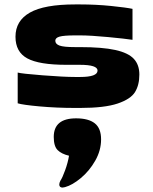

<svg xmlns="http://www.w3.org/2000/svg" viewBox="-20 -478 690 868"><path d="M610 -141Q610 -94 590.5 -62Q571 -30 512 -10Q453 10 342 10H321Q235 10 158.5 3Q82 -4 60 -11V-150Q77 -145 173 -137.5Q269 -130 320 -130H342Q421 -130 421 -159Q421 -185 341 -185H280Q157 -185 103.5 -214Q50 -243 50 -312Q50 -384 115 -421Q180 -458 320 -458H342Q414 -458 482.5 -451Q551 -444 579 -438V-298Q547 -303 468 -310.5Q389 -318 342 -318H320Q269 -318 249.5 -312.5Q230 -307 230 -294Q230 -279 249 -272Q268 -265 320 -265H342Q443 -265 501.5 -252Q560 -239 585 -212Q610 -185 610 -141ZM263 370Q248 370 248 356Q248 349 253 339Q262 326 274.5 291.5Q287 257 292 226Q258 218 240.5 200.5Q223 183 223 141Q223 57 324 57Q380 57 408.5 79.5Q437 102 437 152Q437 202 410.5 248.5Q384 295 345.5 327Q307 359 274 368Q266 370 263 370Z"/></svg>

Font: Dashboard
Style: Regular
Weight: 400
Designer: jaiki
Version: Version 1.000